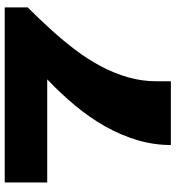

<svg xmlns="http://www.w3.org/2000/svg" viewBox="14 -742 728 795"><g transform="rotate(-90 377.5 -344.0)"><path d="M175 0Q175 -71 195.5 -139.5Q216 -208 252.5 -272.5Q289 -337 339 -397Q389 -457 447 -512H20V-688H745V-593Q698 -546 653 -496.5Q608 -447 569 -395.5Q530 -344 501 -289.5Q472 -235 455.5 -177.5Q439 -120 439 -59V0Z"/></g></svg>

Font: Archivo SemiBold Expanded Black
Style: Regular
Weight: 900
Width: 7
Version: Version 2.001